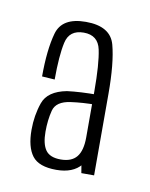

<svg xmlns="http://www.w3.org/2000/svg" viewBox="-45 -719 267 341"><g transform="rotate(10 88.5 -548.0)"><path d="M123 -415.5H146V-562.5Q146 -618 137.5 -649.8Q129 -681.5 84.5 -681.5Q41.5 -681.5 33 -651Q24.5 -620.5 24.5 -572.5L47.5 -571Q47.5 -614 52.8 -638Q58 -662 84 -662Q110 -662 115.2 -637Q120.5 -612 120.5 -563V-430.5ZM78 -413.5Q108 -413.5 122.5 -431Q137 -448.5 137 -473.5L120.5 -479.5Q120.5 -455.5 111.2 -444.2Q102 -433 82.5 -433Q63 -433 55.2 -444Q47.5 -455 47.5 -477Q47.5 -498 52 -515.5Q56.5 -533 82.5 -536.5Q104 -539.5 128 -539.5V-557.5Q96 -557.5 72.5 -554.5Q38.5 -548 30.5 -525Q22.5 -502 22.5 -476Q22.5 -445 34.5 -429.2Q46.5 -413.5 78 -413.5Z"/></g></svg>

Font: Anybody ExtraCondensed ExtraLight
Style: Regular
Weight: 250
Width: 2
Version: Version 1.113;gftools[0.9.25]